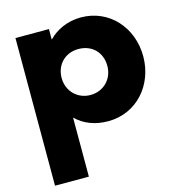

<svg xmlns="http://www.w3.org/2000/svg" viewBox="-160 -930 1345 1457"><g transform="rotate(-15 512.5 -201.5)"><path d="M991 -386C991 -611 833 -793 608 -793C503 -793 413 -749 356 -690H353V-770H90V390H356V-74C419 -12 504 22 608 22C833 22 991 -161 991 -386ZM709 -386C709 -280 630 -205 529 -205C430 -205 350 -280 350 -386C350 -491 425 -566 529 -566C637 -566 709 -491 709 -386Z"/></g></svg>

Font: Poland Can Into
Style: BigWritings
Weight: 700
Foundry: Cannot Into Space Fonts
Version: Version 0.92